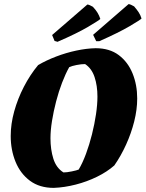

<svg xmlns="http://www.w3.org/2000/svg" viewBox="-20 -900 707 932"><path d="M241 12Q172 12 125.5 -22.5Q79 -57 55.5 -114.5Q32 -172 32 -240Q32 -298 49 -359.5Q66 -421 96 -479Q126 -537 165 -584Q204 -607 252.5 -625.5Q301 -644 350.5 -654.5Q400 -665 444 -666Q512 -666 556.5 -632.5Q601 -599 623.5 -543.5Q646 -488 646 -422Q646 -368 631.5 -310.5Q617 -253 592 -198Q567 -143 535 -97Q500 -66 451 -42Q402 -18 347.5 -4Q293 10 241 12ZM288 -63Q304 -63 328.5 -68Q353 -73 362 -77Q381 -109 397.5 -153.5Q414 -198 426.5 -248Q439 -298 446 -345.5Q453 -393 453 -431Q453 -484 439 -526Q425 -568 393 -589Q375 -589 352 -584.5Q329 -580 316 -574Q298 -542 281.5 -499Q265 -456 252.5 -408Q240 -360 232.5 -313.5Q225 -267 225 -229Q225 -174 239 -129.5Q253 -85 288 -63ZM447 -700 432 -731 604 -880Q609 -880 616.5 -876.5Q624 -873 631 -869Q644 -854 653 -840.5Q662 -827 667 -810Q662 -804 609.5 -773Q557 -742 462 -700ZM259 -697Q255 -698 251.5 -699.5Q248 -701 245 -701L233 -730L404 -878Q409 -878 416.5 -874.5Q424 -871 431 -867Q445 -852 453.5 -838Q462 -824 467 -808Q462 -802 408 -770Q354 -738 259 -697Z"/></svg>

Font: Labrada ExtraBold
Style: Italic
Weight: 800
Italic angle: -7°
Designer: Mercedes Jáuregui
Foundry: Omnibus-Type Team
Version: Version 1.000; ttfautohint (v1.8.4.7-5d5b)